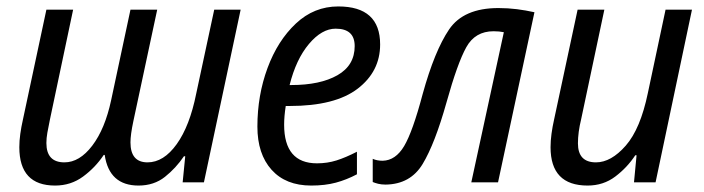

<svg xmlns="http://www.w3.org/2000/svg" viewBox="-20 -566 2185 596"><path d="M151 10Q200 10 238 -18Q276 -46 302 -85H305Q319 10 410 10Q458 10 492 -17Q526 -44 551 -81H555L547 0H613L727 -536H645L589 -275Q569 -175 528.5 -118.5Q488 -62 438 -62Q385 -62 385 -124Q385 -148 394 -190L468 -536H385L325 -255Q306 -166 266.5 -114Q227 -62 180 -62Q124 -62 124 -122Q124 -137 127 -154Q130 -171 135 -195L207 -536H124L51 -194Q46 -172 43 -150.5Q40 -129 40 -109Q40 10 151 10Z M946 10Q989 10 1022.5 1Q1056 -8 1088 -25V-95Q1053 -77 1024.5 -68Q996 -59 964 -59Q862 -59 862 -179Q862 -205 867 -237H879Q1020 -237 1090 -290.5Q1160 -344 1160 -428Q1160 -546 1030 -546Q955 -546 898.5 -493Q842 -440 810.5 -355Q779 -270 779 -173Q779 -88 823 -39Q867 10 946 10ZM879 -302Q899 -382 939 -429.5Q979 -477 1022 -477Q1081 -477 1081 -423Q1081 -363 1027.5 -332.5Q974 -302 884 -302Z M1177 7Q1254 6 1292 -57Q1330 -120 1366 -248Q1400 -370 1427.5 -419.5Q1455 -469 1512 -469Q1530 -469 1544 -466L1443 0H1526L1639 -528Q1612 -534 1584.5 -537.5Q1557 -541 1527 -541Q1419 -541 1374 -474.5Q1329 -408 1292 -274Q1261 -157 1234.5 -112.5Q1208 -68 1168 -67Q1150 -67 1137 -73V-1Q1144 2 1154 4.5Q1164 7 1177 7Z M1804 10Q1853 10 1890 -18Q1927 -46 1952 -84H1956L1948 0H2015L2128 -536H2046L1991 -277Q1968 -166 1922.5 -114Q1877 -62 1830 -62Q1774 -62 1774 -121Q1774 -155 1784 -196L1856 -536H1773L1700 -195Q1695 -173 1692 -151Q1689 -129 1689 -109Q1689 10 1804 10Z"/></svg>

Font: Noto Sans UI SemiCondensed
Style: Italic
Weight: 400
Width: 4
Italic angle: -12°
Designer: Monotype Design Team
Foundry: Monotype Imaging Inc.
Version: Version 1.901